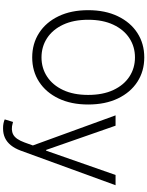

<svg xmlns="http://www.w3.org/2000/svg" viewBox="129 -906 981 1280"><g transform="rotate(90 620.0 -266.5)"><path d="M363.3 9.8Q271.5 9.8 200.2 -36.1Q128.9 -82 88.6 -166Q48.3 -250 48.3 -363.3Q48.3 -477.1 88.9 -561.3Q129.4 -645.5 200.4 -691.4Q271.5 -737.3 363.3 -737.3Q455.1 -737.3 525.9 -691.4Q596.7 -645.5 637 -561.3Q677.2 -477.1 677.2 -363.3Q677.2 -250 637 -166Q596.7 -82 525.9 -36.1Q455.1 9.8 363.3 9.8ZM363.3 -52.2Q434.6 -52.2 491.2 -89.4Q547.9 -126.5 580.6 -196Q613.3 -265.6 613.3 -363.3Q613.3 -461.4 580.6 -531.2Q547.9 -601.1 491.2 -638.2Q434.6 -675.3 363.3 -675.3Q292 -675.3 235.1 -638.2Q178.2 -601.1 145.3 -531.2Q112.3 -461.4 112.3 -363.3Q112.3 -266.1 145 -196.3Q177.7 -126.5 234.6 -89.4Q291.5 -52.2 363.3 -52.2ZM837.4 204.1Q818.8 204.6 802.5 201.2Q786.1 197.8 776.4 192.9L793.5 137.7L800.8 139.6Q845.7 152.8 877.2 136.5Q908.7 120.1 930.2 61L950.2 5.4L749.5 -545.9H818.4L980 -83H984.9L1147 -545.9H1215.3L984.9 85.9Q970.2 125.5 949 151.9Q927.7 178.2 899.9 191.2Q872.1 204.1 837.4 204.1Z"/></g></svg>

Font: Inter Tight Light
Style: Regular
Weight: 300
Designer: Rasmus Andersson
Foundry: rsms
Version: Version 3.004